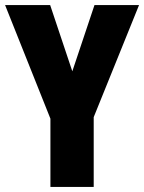

<svg xmlns="http://www.w3.org/2000/svg" viewBox="-20 -734 566 754"><path d="M264 -454 177 -714H0L178 -268V0H348V-274L526 -714H351Z"/></svg>

Font: Noto Sans Thai ExtCond Blk
Style: Regular
Weight: 900
Width: 2
Designer: Monotype Design Team
Foundry: Monotype Imaging Inc.
Version: Version 2.002